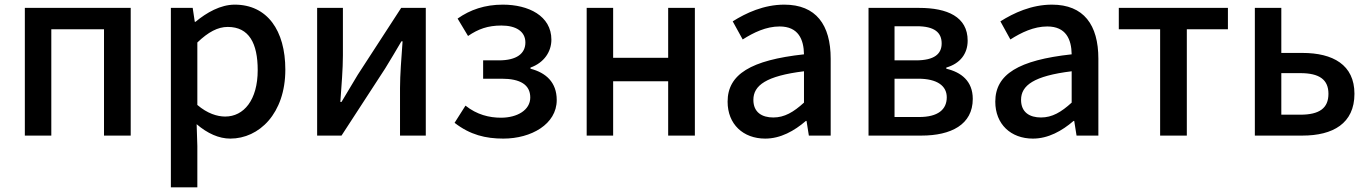

<svg xmlns="http://www.w3.org/2000/svg" viewBox="-20 -584 5899 827"><path d="M87 0H201V-458H428V0H543V-550H87Z M716 223H830V45L827 -49C874 -9 923 13 972 13C1096 13 1209 -95 1209 -284C1209 -453 1131 -564 991 -564C930 -564 870 -530 822 -490H819L810 -550H716ZM950 -82C916 -82 873 -95 830 -132V-401C877 -446 918 -468 961 -468C1053 -468 1090 -397 1090 -282C1090 -153 1030 -82 950 -82Z M1346 0H1451L1639 -289C1659 -321 1689 -372 1709 -406H1714C1709 -335 1703 -262 1703 -205V0H1814V-550H1708L1521 -262C1502 -229 1470 -178 1451 -145H1446C1451 -215 1457 -288 1457 -345V-550H1346Z M2148 13C2268 13 2378 -49 2378 -153C2378 -230 2331 -271 2265 -288V-293C2324 -314 2355 -362 2355 -413C2355 -516 2256 -564 2146 -564C2068 -564 2005 -542 1951 -504L1996 -429C2040 -459 2081 -474 2140 -474C2202 -474 2243 -449 2243 -401C2243 -353 2205 -324 2129 -324H2061V-245H2141C2221 -245 2264 -219 2264 -164C2264 -110 2208 -77 2138 -77C2087 -77 2034 -90 1985 -129L1938 -55C2005 -3 2072 13 2148 13Z M2507 0H2621V-234H2858V0H2973V-550H2858V-335H2621V-550H2507Z M3276 13C3342 13 3401 -20 3451 -63H3454L3464 0H3558V-331C3558 -477 3495 -564 3358 -564C3270 -564 3193 -528 3136 -492L3179 -414C3226 -444 3280 -470 3338 -470C3419 -470 3442 -414 3443 -350C3214 -325 3114 -264 3114 -146C3114 -49 3181 13 3276 13ZM3311 -78C3262 -78 3225 -100 3225 -154C3225 -216 3280 -257 3443 -277V-142C3398 -101 3359 -78 3311 -78Z M3721 0H3949C4076 0 4170 -47 4170 -158C4170 -235 4120 -273 4056 -288V-293C4115 -310 4148 -352 4148 -409C4148 -512 4060 -550 3939 -550H3721ZM3833 -324V-471H3929C4005 -471 4036 -444 4036 -397C4036 -352 4005 -324 3925 -324ZM3833 -80V-245H3935C4017 -245 4058 -214 4058 -165C4058 -112 4020 -80 3939 -80Z M4429 13C4495 13 4554 -20 4604 -63H4607L4617 0H4711V-331C4711 -477 4648 -564 4511 -564C4423 -564 4346 -528 4289 -492L4332 -414C4379 -444 4433 -470 4491 -470C4572 -470 4595 -414 4596 -350C4367 -325 4267 -264 4267 -146C4267 -49 4334 13 4429 13ZM4464 -78C4415 -78 4378 -100 4378 -154C4378 -216 4433 -257 4596 -277V-142C4551 -101 4512 -78 4464 -78Z M4977 0H5092V-458H5269V-550H4799V-458H4977Z M5385 0H5590C5721 0 5814 -52 5814 -180C5814 -305 5721 -356 5590 -356H5499V-550H5385ZM5499 -90V-269H5581C5663 -269 5702 -241 5702 -180C5702 -118 5663 -90 5581 -90Z"/></svg>

Font: Noto Sans Japanese Medium
Style: Regular
Weight: 500
Designer: Ryoko NISHIZUKA (kana & ideographs); Paul D. Hunt (Latin, Greek & Cyrillic); Wenlong ZHANG (bopomofo); Sandoll Communica
Foundry: Adobe Systems Incorporated
Version: Version 1.000;PS 1;hotconv 1.0.78;makeotf.lib2.5.61930